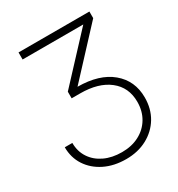

<svg xmlns="http://www.w3.org/2000/svg" viewBox="-175 -651 899 967"><g transform="rotate(-30 274.5 -167.5)"><path d="M277.8 201.2Q207.5 201.2 153.6 174.6Q99.6 147.9 69.1 101.3Q38.6 54.7 38.6 -5.4H82.5Q82.5 43.9 107.2 81.3Q131.8 118.7 175.5 139.4Q219.2 160.2 276.9 160.2Q334 160.2 377.4 137.2Q420.9 114.3 445.3 73.2Q469.7 32.2 469.7 -21.5Q469.7 -105.5 408.4 -153.6Q347.2 -201.7 241.2 -201.7H191.9V-240.2L428.2 -494.1V-494.6H75.7V-535.6H487.8V-497.1L246.6 -237.3Q372.1 -236.8 442.6 -178Q513.2 -119.1 513.2 -21.5Q513.2 43.9 483.2 94Q453.1 144 399.9 172.6Q346.7 201.2 277.8 201.2Z"/></g></svg>

Font: Inter Display ExtraLight
Style: Regular
Weight: 200
Designer: Rasmus Andersson
Foundry: rsms
Version: Version 4.000;git-a52131595